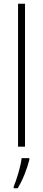

<svg xmlns="http://www.w3.org/2000/svg" viewBox="-20 -780 228 1021"><path d="M113 0V-760H76V0ZM136 70V61H95C91 102 68 177 53 212V221H74C102 176 124 117 136 70Z"/></svg>

Font: Noto Sans Myanmar UI Condensed ExtraLight
Style: Regular
Weight: 200
Width: 3
Designer: Monotype Design Team
Foundry: Monotype Imaging Inc.
Version: Version 2.103